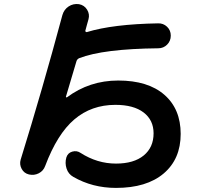

<svg xmlns="http://www.w3.org/2000/svg" viewBox="-20 -838 1040 948"><path d="M123 23.4Q98.6 17.6 86.9 -4.4Q75.2 -26.4 82 -49.8Q189.5 -396.5 288.1 -763.7Q295.9 -791 318.8 -806.2Q341.8 -821.3 370.1 -817.4Q396.5 -812.5 410.2 -790Q423.8 -767.6 417 -743.2Q414.1 -734.4 409.2 -715.3Q404.3 -696.3 401.4 -686.5Q400.4 -683.6 403.3 -681.2Q406.2 -678.7 409.2 -679.7Q537.1 -718.8 760.7 -722.7Q786.1 -723.6 804.7 -706.1Q823.2 -688.5 823.2 -662.1Q823.2 -635.7 805.2 -617.7Q787.1 -599.6 761.7 -599.6Q489.3 -596.7 371.1 -550.8Q360.4 -545.9 357.4 -535.2L305.7 -361.3Q304.7 -359.4 306.6 -357.9Q308.6 -356.4 310.5 -357.4Q421.9 -440.4 563.5 -440.4Q710.9 -440.4 791.5 -370.1Q872.1 -299.8 872.1 -176.8Q872.1 -52.7 788.1 18.6Q704.1 89.8 552.7 89.8Q436.5 89.8 341.8 35.2Q317.4 21.5 308.6 -5.9Q299.8 -33.2 307.6 -60.5Q314.5 -83 336.9 -89.4Q359.4 -95.7 377.9 -83Q460 -30.3 552.7 -30.3Q640.6 -30.3 689.5 -70.3Q738.3 -110.4 738.3 -179.7Q738.3 -245.1 689 -282.7Q639.6 -320.3 549.8 -320.3Q431.6 -320.3 347.2 -248.5Q262.7 -176.8 203.1 -18.6Q194.3 5.9 171.4 17.6Q148.4 29.3 123 23.4Z"/></svg>

Font: Rounded-X Mgen+ 2m bold
Style: Bold
Weight: 700
Designer: [Source Han Sans]
Ryoko NISHIZUKA  (kana & ideographs); Paul D. Hunt (Latin, Greek & Cyrillic); Wenlong ZHANG  (bopomofo
Version: Version 1.059.20150602